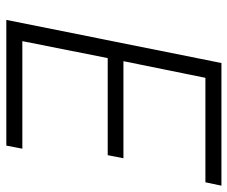

<svg xmlns="http://www.w3.org/2000/svg" viewBox="-78 -660 738 623"><g transform="rotate(90 291.5 -349.0)"><path d="M453 0H45L185 -698H583L572 -646H233L179 -380H494L484 -329H169L114 -52H463Z"/></g></svg>

Font: IBM Plex Sans Light
Style: Italic
Weight: 300
Italic angle: -11.31°
Designer: Mike Abbink, Paul van der Laan, Pieter van Rosmalen
Foundry: Bold Monday
Version: Version 3.0